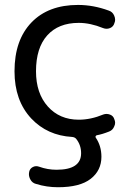

<svg xmlns="http://www.w3.org/2000/svg" viewBox="-20 -578 561 794"><path d="M407.2 -104.5Q420.9 -109.4 435.1 -104Q449.2 -98.6 453.1 -84Q456.1 -77.1 456.1 -70.3Q456.1 -62.5 452.1 -54.7Q446.3 -40 431.6 -34.2Q402.3 -22.5 379.9 -18.6Q377 -17.6 375.5 -14.6Q374 -11.7 376 -8.8Q399.4 25.4 399.4 70.3Q399.4 127 355 161.6Q310.5 196.3 219.7 196.3Q172.9 196.3 128.9 182.6Q113.3 178.7 105.5 164.1Q99.6 153.3 99.6 141.6Q99.6 137.7 100.6 132.8Q103.5 119.1 115.7 112.8Q127.9 106.4 141.6 111.3Q176.8 124 213.9 124Q315.4 124 315.4 55.7Q315.4 21.5 294.9 -3.9Q289.1 -10.7 278.3 -11.7Q175.8 -17.6 109.4 -87.9Q40 -162.1 40 -283.2Q40 -412.1 109.9 -484.9Q179.7 -557.6 302.7 -557.6Q366.2 -557.6 429.7 -534.2Q445.3 -529.3 452.1 -513.7Q456.1 -504.9 456.1 -496.1Q456.1 -489.3 453.1 -482.4Q449.2 -467.8 435.1 -461.9Q420.9 -456.1 406.2 -461.9Q353.5 -483.4 305.7 -483.4Q221.7 -483.4 175.3 -431.6Q128.9 -379.9 128.9 -283.2Q128.9 -192.4 177.7 -137.7Q226.6 -83 305.7 -83Q355.5 -83 407.2 -104.5Z"/></svg>

Font: Gen Jyuu GothicX Regular
Style: Regular
Weight: 400
Designer: [Source Han Sans]
Ryoko NISHIZUKA  (kana & ideographs); Paul D. Hunt (Latin, Greek & Cyrillic); Wenlong ZHANG  (bopomofo
Version: Version 1.002.20150607